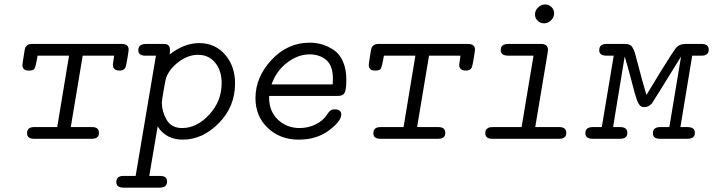

<svg xmlns="http://www.w3.org/2000/svg" viewBox="-20 -631 3243 873"><path d="M82 -335.9Q82 -341.8 90.8 -395Q92.8 -408.2 95 -414.1Q97.2 -419.9 104.5 -425.5Q111.8 -431.2 126 -431.2H533.2Q565.4 -431.2 564.9 -404.8Q564.9 -398.9 559.1 -364.5Q553.2 -330.1 550.8 -325.2Q543.9 -310.1 524.9 -310.1Q492.7 -310.1 493.2 -336.9Q493.2 -339.8 499 -377.9H356L301.8 -53.2H398.9Q429.7 -53.2 429.9 -27.1Q430.2 -1 399.9 0H134.8Q102.5 0 103 -25.9Q103 -52.7 134.8 -53.2H240.2L293.9 -377.9H150.9Q142.1 -326.2 136.2 -317.9Q130.4 -310.1 111.8 -310.1H110.8Q82 -310.1 82 -335.9Z M508.8 196.8Q508.8 169.9 539.1 168.9H596.7L689 -377.9H638.7Q608.9 -378.9 608.9 -402.8Q608.9 -430.7 643.1 -431.2H726.1Q752.9 -431.2 752.9 -403.8Q752.9 -390.6 752 -383.8Q816.9 -434.6 884.8 -435.1Q958 -435.1 1003.4 -382.6Q1048.8 -330.1 1048.8 -252Q1048.8 -146 974.9 -71Q900.9 3.9 811 3.9Q734.9 3.9 696.8 -56.2L658.7 168.9H708Q740.2 168.9 739.7 194.8Q739.7 221.7 707 222.2H541Q508.8 221.7 508.8 196.8ZM715.8 -164.1Q715.8 -125 737.3 -86.9Q758.8 -48.8 808.1 -48.8Q875 -48.8 931.4 -109.9Q987.8 -170.9 987.8 -252.9Q987.8 -310.1 958.3 -345.9Q928.7 -381.8 880.9 -381.8Q835.9 -381.8 793.9 -350.8Q752 -319.8 735.8 -278.8Q732.9 -271 724.4 -222.4Q715.8 -173.8 715.8 -164.1Z M1141.6 -185.1Q1141.6 -280.3 1214.6 -358.6Q1287.6 -437 1388.7 -437Q1417.5 -437 1444.6 -429Q1471.7 -420.9 1497.8 -403.6Q1523.9 -386.2 1539.3 -351.6Q1554.7 -316.9 1554.7 -269Q1554.7 -222.2 1546.6 -208.5Q1538.6 -194.8 1516.6 -194.8H1203.6V-187Q1203.6 -125 1243.7 -86.9Q1283.7 -48.8 1342.8 -48.8Q1381.8 -48.8 1416.3 -65.9Q1450.7 -83 1468.8 -112.8Q1481 -130.9 1491.7 -132.8Q1495.6 -133.8 1501 -133.8Q1531.7 -133.8 1531.7 -110.8Q1531.7 -80.1 1475.8 -38.1Q1419.9 3.9 1337.9 3.9Q1253.9 3.9 1197.8 -49.1Q1141.6 -102.1 1141.6 -185.1ZM1214.8 -247.1H1492.7Q1493.7 -255.9 1493.7 -272Q1493.7 -333 1463.1 -358.4Q1432.6 -383.8 1387.7 -383.8Q1334.5 -383.8 1285.2 -345.9Q1235.8 -308.1 1214.8 -247.1Z M1656.7 -335.9Q1656.7 -341.8 1665.5 -395Q1667.5 -408.2 1669.7 -414.1Q1671.9 -419.9 1679.2 -425.5Q1686.5 -431.2 1700.7 -431.2H2107.9Q2140.1 -431.2 2139.6 -404.8Q2139.6 -398.9 2133.8 -364.5Q2127.9 -330.1 2125.5 -325.2Q2118.7 -310.1 2099.6 -310.1Q2067.4 -310.1 2067.9 -336.9Q2067.9 -339.8 2073.7 -377.9H1930.7L1876.5 -53.2H1973.6Q2004.4 -53.2 2004.6 -27.1Q2004.9 -1 1974.6 0H1709.5Q1677.2 0 1677.7 -25.9Q1677.7 -52.7 1709.5 -53.2H1814.9L1868.7 -377.9H1725.6Q1716.8 -326.2 1710.9 -317.9Q1705.1 -310.1 1686.5 -310.1H1685.5Q1656.7 -310.1 1656.7 -335.9Z M2186.5 -25.9Q2186.5 -39.1 2193.6 -44.9Q2200.7 -50.8 2206.5 -52Q2212.4 -53.2 2224.6 -53.2H2351.6L2405.8 -377.9H2291.5Q2256.3 -377.9 2256.8 -403.8Q2256.8 -430.7 2290.5 -431.2H2439.5Q2471.7 -431.2 2471.7 -403.8L2468.8 -382.8L2413.6 -53.2H2522.5Q2554.7 -53.2 2554.7 -26.9Q2554.7 0 2523.4 0H2217.8Q2186.5 0 2186.5 -25.9ZM2412.6 -564.9Q2412.6 -584 2427 -597.4Q2441.4 -610.8 2458.5 -610.8Q2474.6 -610.8 2487.1 -599.4Q2499.5 -587.9 2499.5 -570.8Q2499.5 -551.8 2485.1 -538.3Q2470.7 -524.9 2453.6 -524.9Q2436.5 -524.9 2424.6 -536.9Q2412.6 -548.8 2412.6 -564.9Z M2641.6 -25.9Q2641.6 -52.7 2675.3 -53.2H2716.3L2770.5 -377.9H2738.3Q2704.1 -377.9 2704.6 -402.8Q2704.6 -430.7 2737.3 -431.2H2820.3Q2829.1 -431.2 2834.7 -430.2Q2840.3 -429.2 2845.9 -425.5Q2851.6 -421.9 2854.5 -417.5Q2857.4 -413.1 2862.1 -403.1Q2866.7 -393.1 2869.1 -382.1Q2871.6 -371.1 2877 -352.1Q2882.3 -333 2887.5 -313Q2892.6 -293 2901.1 -262Q2909.7 -231 2919.4 -199.2Q2946.3 -242.2 2984.4 -306.2Q3041.5 -398.9 3055.4 -415Q3069.3 -431.2 3097.7 -431.2H3169.4Q3202.6 -431.2 3202.6 -404.8Q3202.6 -377.9 3169.4 -377.9H3127.4L3073.7 -53.2H3105.5Q3139.6 -53.2 3139.6 -26.9Q3139.6 0 3105.5 0H2980.5Q2948.2 0 2948.7 -25.9Q2948.7 -52.7 2981.4 -53.2H3023.4L3076.7 -374Q2947.8 -165 2944.3 -161.1Q2929.2 -144 2910.6 -144Q2901.9 -144 2896.2 -146.5Q2890.6 -148.9 2885.5 -157Q2880.4 -165 2876.5 -175Q2872.6 -185.1 2866.9 -205.1Q2861.3 -225.1 2856 -245.6Q2850.6 -266.1 2841.1 -302Q2831.5 -337.9 2820.3 -374L2767.6 -53.2H2799.3Q2832.5 -53.2 2832.5 -26.9Q2832.5 0 2799.3 0H2674.3Q2641.6 0 2641.6 -25.9Z"/></svg>

Font: CMU Typewriter Text
Style: LightOblique
Weight: 200
Italic angle: -9.46001°
Version: Version 0.7.0